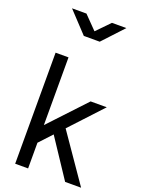

<svg xmlns="http://www.w3.org/2000/svg" viewBox="-183 -1092 869 1173"><g transform="rotate(20 251.0 -505.5)"><path d="M100.2 -222.4 374.8 -515.4H479.8L154 -165ZM71.8 -722H155.8V0H71.8ZM201.4 -294.4 256.8 -353 500.4 0H396.6ZM204.8 -879 333 -1011H426.8L302.2 -877.2H204.8ZM73.4 -1011H167.2L296.2 -879V-877.2H198.8Z"/></g></svg>

Font: 寒蝉端黑体 Light
Style: Regular
Weight: 300
Designer: ChillDuanSans {Warren2060}; 
Source Han Sans {Ryoko NISHIZUKA 西塚涼子 (kana, bopomofo & ideographs); Paul D. Hunt (Latin, G
Foundry: ChillType&Adobe
Version: Version 1.300;Glyphs 3.3 (3306)